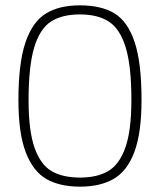

<svg xmlns="http://www.w3.org/2000/svg" viewBox="-20 -690 600 719"><path d="M49 -315Q49 -454 75.5 -531.5Q102 -609 152 -639.5Q202 -670 279 -670Q359 -670 408.5 -640Q458 -610 484 -533Q510 -456 510 -316Q510 -192 483 -120.5Q456 -49 405.5 -20Q355 9 280 9Q204 9 154 -19.5Q104 -48 76.5 -119.5Q49 -191 49 -315ZM472 -316Q472 -442 451 -511.5Q430 -581 388.5 -608.5Q347 -636 279 -636Q212 -636 170.5 -609Q129 -582 108 -512Q87 -442 87 -314Q87 -200 109.5 -136.5Q132 -73 173.5 -49Q215 -25 280 -25Q344 -25 385.5 -49.5Q427 -74 449.5 -137.5Q472 -201 472 -316Z"/></svg>

Font: Cairo ExtraLight
Style: Regular
Weight: 275
Designer: Mohamed Gaber, Accademia di Belle Arti di Urbino and others
Foundry: Kief Type Foundry, Accademia di Belle Arti di Urbino and others
Version: Version 3.011